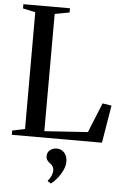

<svg xmlns="http://www.w3.org/2000/svg" viewBox="-64 -788 707 1088"><g transform="rotate(5 289.5 -244.0)"><path d="M23 0V-24L95 -39.5V-703.5L24 -719V-743H289V-719L205.5 -703.5L205 -36.5L451.5 -53L520 -222L571.5 -214L536 0ZM344.5 123Q344.5 149 331.8 175.5Q319 202 301.2 223.2Q283.5 244.5 268.5 255.5H267.5L249.5 244.5L249 241Q262 226.5 268.5 210Q275 193.5 275 183Q275 171.5 270.5 161.5Q266 151.5 252.5 141.5Q243 135 236.5 126Q230 117 230 103Q230 88.5 237.5 77.8Q245 67 257 61.2Q269 55.5 282 55.5H285Q311 55.5 327.8 74.8Q344.5 94 344.5 123Z"/></g></svg>

Font: Merriweather 120pt
Style: Regular
Weight: 400
Version: Version 2.100